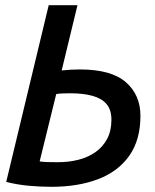

<svg xmlns="http://www.w3.org/2000/svg" viewBox="-20 -713 600 741"><path d="M178 8Q137 8 92 4Q47 0 4 -11L168 -693H279L218 -441Q236 -443 253.5 -444Q271 -445 288 -445Q409 -445 465.5 -396Q522 -347 522 -266Q522 -173 479 -112Q436 -51 358.5 -21.5Q281 8 178 8ZM203 -87Q246 -87 283 -96.5Q320 -106 348.5 -126Q377 -146 393.5 -177Q410 -208 410 -251Q410 -289 391.5 -311Q373 -333 337.5 -343Q302 -353 251 -353Q240 -353 224 -352.5Q208 -352 197 -350L133 -90Q147 -88 163.5 -87.5Q180 -87 203 -87Z"/></svg>

Font: Ubuntu Sans Mono Medium
Style: Italic
Weight: 500
Italic angle: -13.5°
Monospace: yes
Designer: Dalton Maag Ltd
Foundry: Dalton Maag Ltd
Version: Version 1.006